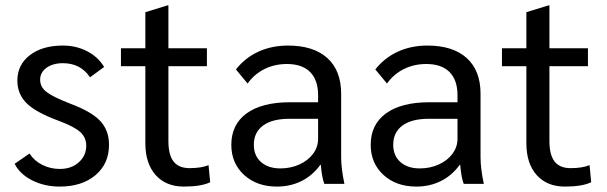

<svg xmlns="http://www.w3.org/2000/svg" viewBox="-20 -678 2238 708"><path d="M34 -74 89 -112Q106 -85 136 -70Q166 -55 201 -55Q243 -55 270.5 -79.5Q298 -104 298 -141Q298 -171 276 -191Q254 -211 198 -232Q113 -263 78.5 -297Q44 -331 44 -381Q44 -439 90 -474.5Q136 -510 212 -510Q261 -510 301.5 -489Q342 -468 364 -431L312 -393Q277 -445 212 -445Q175 -445 151.5 -428Q128 -411 128 -384Q128 -357 152 -338.5Q176 -320 241 -295Q318 -266 350 -231.5Q382 -197 382 -144Q382 -74 332 -32Q282 10 200 10Q144 10 98.5 -13Q53 -36 34 -74Z M516 -150V-434H426V-500H516V-633L597 -658H601V-500H743V-434H601V-158Q601 -107 620 -82.5Q639 -58 679 -58Q722 -58 749 -69L755 -6Q722 10 658 10Q592 10 554 -32.5Q516 -75 516 -150Z M833 -144Q833 -219 889.5 -260Q946 -301 1050 -301H1153V-327Q1153 -383 1123.5 -412.5Q1094 -442 1038 -442Q993 -442 955.5 -423.5Q918 -405 893 -370L850 -422Q884 -465 933 -487.5Q982 -510 1042 -510Q1136 -510 1187 -464Q1238 -418 1238 -332V-97Q1238 -58 1250 0H1176Q1167 -23 1163 -70H1161Q1133 -31 1092 -10.5Q1051 10 1001 10Q927 10 880 -33Q833 -76 833 -144ZM1153 -166V-240H1047Q984 -240 950 -215Q916 -190 916 -144Q916 -104 942.5 -80.5Q969 -57 1014 -57Q1052 -57 1084 -71.5Q1116 -86 1134.5 -111Q1153 -136 1153 -166Z M1347 -144Q1347 -219 1403.5 -260Q1460 -301 1564 -301H1667V-327Q1667 -383 1637.5 -412.5Q1608 -442 1552 -442Q1507 -442 1469.5 -423.5Q1432 -405 1407 -370L1364 -422Q1398 -465 1447 -487.5Q1496 -510 1556 -510Q1650 -510 1701 -464Q1752 -418 1752 -332V-97Q1752 -58 1764 0H1690Q1681 -23 1677 -70H1675Q1647 -31 1606 -10.5Q1565 10 1515 10Q1441 10 1394 -33Q1347 -76 1347 -144ZM1667 -166V-240H1561Q1498 -240 1464 -215Q1430 -190 1430 -144Q1430 -104 1456.5 -80.5Q1483 -57 1528 -57Q1566 -57 1598 -71.5Q1630 -86 1648.5 -111Q1667 -136 1667 -166Z M1921 -150V-434H1831V-500H1921V-633L2002 -658H2006V-500H2148V-434H2006V-158Q2006 -107 2025 -82.5Q2044 -58 2084 -58Q2127 -58 2154 -69L2160 -6Q2127 10 2063 10Q1997 10 1959 -32.5Q1921 -75 1921 -150Z"/></svg>

Font: Sarabun
Style: Regular
Weight: 400
Designer: Suppakit Chalermlarp | Katatrad Co.,Ltd.
Foundry: Cadson Demak Co.,Ltd.
Version: Version 1.000; ttfautohint (v1.6)